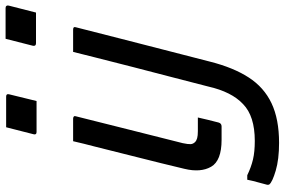

<svg xmlns="http://www.w3.org/2000/svg" viewBox="-186 -628 1020 688"><g transform="rotate(-90 324.0 -284.0)"><path d="M623 -665H513Q502 -665 504 -676L529 -774H639Q650 -774 648 -763ZM306 -663H195Q184 -663 187 -674L212 -772H322Q333 -772 330 -761ZM243 -532Q248 -532 251 -529Q253 -526 251 -521Q227 -426 203.5 -331.5Q180 -237 155 -139Q151 -120 151.5 -111Q152 -102 159 -95Q164 -90 173 -87.5Q182 -85 198 -85H247Q243 -66 238.5 -48.5Q234 -31 229 -11Q226 0 215 0H167Q92 0 70.5 -37.5Q49 -75 63 -133Q83 -217 103 -295.5Q123 -374 143 -455Q148 -475 153 -494Q158 -513 162 -532ZM562 -532Q574 -532 570 -521Q548 -434 529 -360Q510 -286 490.5 -210Q471 -134 447 -41Q426 42 390.5 97Q355 152 298 179Q241 206 156 206Q97 206 56.5 194Q16 182 7 171Q5 167 6 163Q11 143 15.5 127.5Q20 112 24 92H40Q69 106 96.5 112.5Q124 119 163 119Q252 119 295 77Q339 36 358 -48Q377 -123 394 -187.5Q411 -252 427.5 -316.5Q444 -381 463 -456Q468 -475 472.5 -494Q477 -513 482 -532Z"/></g></svg>

Font: Recursive Sn Lnr St
Style: Italic
Weight: 400
Italic angle: -15°
Version: Version 1.079;hotconv 1.0.112;makeotfexe 2.5.65598; ttfautoh